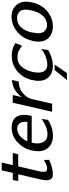

<svg xmlns="http://www.w3.org/2000/svg" viewBox="720 -1366 823 2304"><g transform="rotate(-90 1132.0 -213.5)"><path d="M111 -407 125 -472H210L240 -605H334L303 -472H449L433 -407H288L228 -147Q208 -60 258 -60Q280 -60 298 -66Q311 -70 326 -78Q341 -86 351.5 -92Q362 -98 365 -98Q366 -88 366 -67Q366 -46 367 -36Q274 9 189 9Q97 9 131 -137L193 -407Z M479 -240Q479 -245 481 -255Q506 -351 580 -418Q654 -485 754 -485Q897 -485 906 -351Q909 -307 894 -245H572Q570 -240 568 -224Q554 -155 580.5 -105.5Q607 -56 673 -56Q760 -56 858 -127L846 -49Q754 10 655 10Q556 10 504 -56Q452 -122 479 -240ZM589 -298 821 -297Q828 -357 806 -388Q784 -419 738 -419Q690 -419 650 -383Q610 -347 589 -298Z M943 0 1052 -473H1144L1130 -410Q1129 -406 1127 -396L1120 -365Q1202 -477 1325 -481L1306 -401Q1225 -400 1168.5 -353Q1112 -306 1096 -245L1040 0Z M1324 -237Q1324 -240 1325 -245.5Q1326 -251 1327 -254Q1356 -359 1434.5 -421.5Q1513 -484 1609 -484Q1663 -484 1693.5 -475.5Q1724 -467 1767 -441L1736 -362Q1677 -402 1657 -408Q1635 -416 1594 -416Q1526 -416 1482.5 -364.5Q1439 -313 1421 -232Q1406 -160 1420 -118Q1440 -58 1511 -58Q1551 -58 1595 -73.5Q1639 -89 1660 -104L1697 -130L1684 -47Q1587 9 1494 9Q1396 9 1346.5 -56Q1297 -121 1324 -237ZM1324 178 1444 30H1510L1408 178Z M1794 -237Q1798 -252 1803 -265Q1832 -364 1912 -425.5Q1992 -487 2083 -487Q2179 -487 2230.5 -420.5Q2282 -354 2255 -238Q2228 -122 2147 -56.5Q2066 9 1968 9Q1871 9 1819 -54.5Q1767 -118 1794 -237ZM1895 -245V-238Q1883 -187 1886 -155Q1889 -109 1916.5 -85Q1944 -61 1985 -61Q2048 -61 2093.5 -109.5Q2139 -158 2159 -245Q2182 -342 2152 -383Q2122 -421 2067 -421Q2004 -421 1959 -374.5Q1914 -328 1895 -245Z"/></g></svg>

Font: Coval
Style: Italic
Weight: 400
Foundry: Context Ltd
Version: Version 001.000